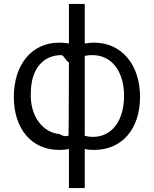

<svg xmlns="http://www.w3.org/2000/svg" viewBox="-20 -750 778 972"><path d="M409 202H329V4C313 8 297 9 279 9C139 9 50 -99 50 -259C50 -421 139 -534 279 -534C293 -534 308 -533 329 -530V-730H409V-530C427 -533 443 -534 457 -534C596 -534 689 -422 689 -259C689 -97 597 9 457 9C440 9 424 8 409 4ZM448 -471C434 -471 423 -470 409 -467V-63C422 -59 436 -57 450 -57C547 -57 608 -139 608 -265C608 -389 545 -471 448 -471ZM327 -63C328 -63 328 -187 329 -435C315 -438 303 -471 291 -471C196 -471 137 -398 136 -281C131 -166 192 -80 282 -71C298 -61 312 -58 327 -63Z"/></svg>

Font: Repo Regular
Style: Regular
Weight: 400
Designer: Stefan Peev
Foundry: Context Ltd
Version: Version 1.502